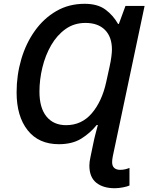

<svg xmlns="http://www.w3.org/2000/svg" viewBox="-20 -745 777 1005"><path d="M580.1 240.2Q519.5 240.2 483.6 211.2Q447.8 182.1 447.8 121.6Q447.8 102.5 453.6 76.7L468.3 5.9Q473.6 -20.5 479.5 -42.5Q485.4 -64.5 492.2 -90.8H486.3Q452.1 -48.3 405.3 -19.3Q358.4 9.8 288.1 9.8Q182.6 9.8 124.8 -63.2Q66.9 -136.2 66.9 -261.7Q66.9 -351.6 91.3 -434.8Q115.7 -518.1 162.4 -583.5Q209 -648.9 274.7 -687Q340.3 -725.1 423.3 -725.1Q490.7 -725.1 531.5 -695.1Q572.3 -665 598.1 -619.6H602.1L636.7 -713.9H736.8L570.8 71.3Q566.9 90.3 566.9 103.5Q566.9 124.5 578.4 134.3Q589.8 144 608.9 144Q623.5 144 636.2 140.9Q648.9 137.7 657.7 133.8V226.1Q646 231.4 623.5 235.8Q601.1 240.2 580.1 240.2ZM325.7 -89.8Q407.2 -89.8 460.2 -151.6Q513.2 -213.4 535.6 -314L553.7 -396.5Q560.1 -425.3 563 -448.7Q565.9 -472.2 565.9 -485.8Q565.9 -551.8 529.5 -588.4Q493.2 -625 427.2 -625Q368.2 -625 323.2 -593Q278.3 -561 247.8 -508.3Q217.3 -455.6 201.9 -391.8Q186.5 -328.1 186.5 -265.1Q186.5 -180.2 223.4 -135Q260.3 -89.8 325.7 -89.8Z"/></svg>

Font: Open Sans SemiBold
Style: Italic
Weight: 600
Italic angle: -12°
Designer: Monotype Design Team
Foundry: Monotype Imaging Inc.
Version: Version 3.003; ttfautohint (v1.8.4)